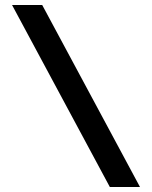

<svg xmlns="http://www.w3.org/2000/svg" viewBox="-20 -672 606 764"><path d="M28 -652 417 72H537L148 -652Z"/></svg>

Font: Charger Eco
Style: Regular
Weight: 1000
Designer: Jasper
Foundry: Cannot Into Space Fonts
Version: Version 1.1